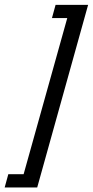

<svg xmlns="http://www.w3.org/2000/svg" viewBox="-85 -643 392 809"><path d="M71.8 146.8H-65.3L-50 91.1H14.5L198.4 -566.9H133.9L149.2 -622.6H286.3Z"/></svg>

Font: Playfair Micro SmCond SmLight
Style: Italic
Weight: 360
Width: 4
Italic angle: -15.6°
Designer: Claus Eggers Sørensen
Foundry: Claus Eggers Sørensen
Version: Version 2.203;Glyphs 3.3 (3326)